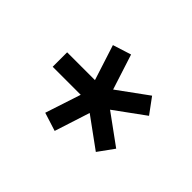

<svg xmlns="http://www.w3.org/2000/svg" viewBox="-78 -907 620 620"><g transform="rotate(-45 232.5 -597.0)"><path d="M387 -675 407 -612 286 -573 361 -470 308 -431 233 -534 158 -431 104 -470 179 -573 58 -612 78 -675 200 -635V-763H266V-636Z"/></g></svg>

Font: Shippori Antique
Style: Regular
Weight: 400
Designer: FONTDASU
Foundry: FONTDASU / Google Inc. / but / Adobe
Version: Version 2.001